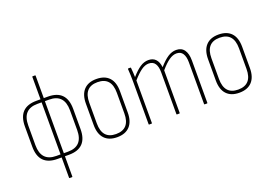

<svg xmlns="http://www.w3.org/2000/svg" viewBox="-115 -1018 2195 1539"><g transform="rotate(-20 982.5 -249.0)"><path d="M212 8Q55 8 55 -154V-326Q55 -488 212 -488H247V-679Q247 -683 251 -683H271Q275 -683 275 -679V-488H310Q467 -488 467 -326V-154Q467 8 310 8H275V181Q275 185 271 185H251Q247 185 247 181V8ZM211 -18H247V-462H211Q83 -462 83 -324V-156Q83 -18 211 -18ZM311 -462H275V-18H311Q439 -18 439 -156V-324Q439 -462 311 -462Z M722 8Q652 8 614.5 -32Q577 -72 577 -149V-330Q577 -407 614.5 -447.5Q652 -488 722 -488Q793 -488 830.5 -448Q868 -408 868 -330V-149Q868 -73 830.5 -32.5Q793 8 722 8ZM722 -19Q840 -19 840 -152V-328Q840 -461 722 -461Q605 -461 605 -328V-152Q605 -19 722 -19Z M997 0Q993 0 993 -4V-368Q993 -426 989 -475Q989 -480 993 -480H1011Q1015 -480 1015 -476Q1019 -437 1020 -396Q1060 -442 1094.5 -465Q1129 -488 1166 -488Q1205 -488 1227.5 -464Q1250 -440 1255 -395Q1296 -442 1331 -465Q1366 -488 1403 -488Q1448 -488 1471 -456Q1494 -424 1494 -365V-4Q1494 0 1490 0H1471Q1466 0 1466 -4V-361Q1466 -408 1449 -434.5Q1432 -461 1396 -461Q1365 -461 1332 -438Q1299 -415 1258 -367V-4Q1258 0 1254 0H1234Q1230 0 1230 -4V-361Q1230 -408 1213 -434.5Q1196 -461 1159 -461Q1128 -461 1095.5 -438Q1063 -415 1021 -367V-4Q1021 0 1017 0Z M1764 8Q1694 8 1656.5 -32Q1619 -72 1619 -149V-330Q1619 -407 1656.5 -447.5Q1694 -488 1764 -488Q1835 -488 1872.5 -448Q1910 -408 1910 -330V-149Q1910 -73 1872.5 -32.5Q1835 8 1764 8ZM1764 -19Q1882 -19 1882 -152V-328Q1882 -461 1764 -461Q1647 -461 1647 -328V-152Q1647 -19 1764 -19Z"/></g></svg>

Font: Sofia Sans Cond ExtraLight
Style: Regular
Weight: 200
Width: 3
Designer: Botio Nikoltchev, Ani Petrova
Foundry: lettersoup
Version: Version 4.100; ttfautohint (v1.8.3)